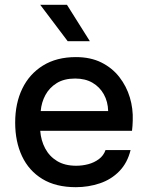

<svg xmlns="http://www.w3.org/2000/svg" viewBox="-20 -771 614 797"><path d="M295 6Q212 6 156 -28Q100 -62 71.5 -122.5Q43 -183 43 -262Q43 -342 72.5 -403Q102 -464 158.5 -499Q215 -534 295 -534Q356 -534 401 -511.5Q446 -489 475.5 -451Q505 -413 519 -366.5Q533 -320 531 -270Q531 -259 530 -249Q529 -239 528 -228H147Q150 -188 167.5 -155Q185 -122 217 -102.5Q249 -83 296 -83Q322 -83 346.5 -89.5Q371 -96 390.5 -110.5Q410 -125 418 -148H522Q509 -95 475.5 -60.5Q442 -26 394.5 -10Q347 6 295 6ZM149 -310H429Q428 -349 411 -379.5Q394 -410 364 -427.5Q334 -445 292 -445Q246 -445 215.5 -426Q185 -407 168.5 -376.5Q152 -346 149 -310ZM261 -600 147 -751H258L353 -600Z"/></svg>

Font: Onest Medium
Style: Regular
Weight: 500
Designer: Dmitri Voloshin, Andrey Kudryavtsev
Foundry: Dmitri Voloshin, Andrey Kudryavtsev
Version: Version 1.000;gftools[0.9.33]